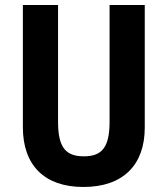

<svg xmlns="http://www.w3.org/2000/svg" viewBox="-20 -734 667 764"><path d="M556 -226V-714H416V-249C416 -146 384 -112 314 -112C246 -112 211 -142 211 -248V-714H71V-228C71 -77 156 10 312 10C473 10 556 -81 556 -226Z"/></svg>

Font: Noto Sans Telugu Condensed
Style: Bold
Weight: 700
Width: 3
Designer: Jelle Bosma - Monotype Design Team
Foundry: Monotype Imaging Inc.
Version: Version 2.005